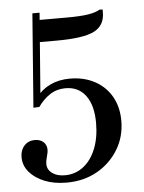

<svg xmlns="http://www.w3.org/2000/svg" viewBox="-51 -508 580 773"><g transform="rotate(-5 239.0 -121.5)"><path d="M187 224Q137 224 98.5 208.5Q60 193 37.5 166.5Q15 140 15 106Q15 78 31.5 60Q48 42 74 42Q96 42 109 54Q122 66 122 86Q122 90 121 96Q120 102 117 113Q114 123 113 129.5Q112 136 112 142Q112 165 131.5 179.5Q151 194 183 194Q225 194 257.5 169Q290 144 308 99Q326 54 326 -5Q326 -76 297 -115.5Q268 -155 215 -155Q180 -155 152.5 -137Q125 -119 104 -89L80 -88L109 -467H138L111 -117L100 -129Q122 -159 157 -175.5Q192 -192 236 -192Q293 -192 336.5 -168.5Q380 -145 404 -103Q428 -61 428 -5Q428 60 396 112Q364 164 310 194Q256 224 187 224ZM113 -349 119 -438H243Q301 -438 332 -443Q363 -448 379 -458H392V-446Q392 -393 348.5 -371Q305 -349 196 -349Z"/></g></svg>

Font: Baskervville Medium
Style: Regular
Weight: 500
Version: Version 1.100